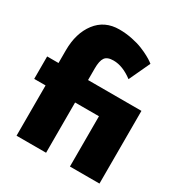

<svg xmlns="http://www.w3.org/2000/svg" viewBox="-198 -1023 1113 1171"><g transform="rotate(30 358.5 -437.5)"><path d="M5 -512H85V-601Q85 -722 143.5 -798.5Q202 -875 305 -875Q351 -875 395 -866Q439 -857 470 -844.5Q501 -832 525 -819Q549 -806 561 -797L573 -788L504 -640Q434 -693 369 -693Q325 -693 309 -670Q293 -647 293 -594V-512H669V0H461V-354H293V0H85V-354H5Z"/></g></svg>

Font: Spartan MB
Style: Regular
Weight: 900
Designer: Matt Bailey
Foundry: Matt Bailey
Version: Version 001.001